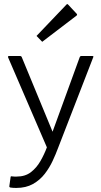

<svg xmlns="http://www.w3.org/2000/svg" viewBox="-20 -816 500 946"><path d="M239 -167 373 -535Q375 -540 380 -540H435Q443 -540 439 -533L265 -84Q255 -57 239.5 -23.5Q224 10 200.5 40.5Q177 71 142.5 90.5Q108 110 60 110Q53 110 44.5 109.5Q36 109 31 108Q25 106 26 101L32 58Q32 51 39 53Q45 54 51 54Q57 54 62 54Q104 54 132 32.5Q160 11 179 -22Q198 -55 211 -90L20 -533Q18 -540 24 -540H80Q85 -540 87 -535ZM358 -748Q362 -743 357 -739L188 -610L160 -639L308 -794Q312 -798 316 -793Z"/></svg>

Font: Gowun Dodum
Style: Regular
Weight: 400
Designer: Yanghee Ryu
Foundry: Yanghee Ryu
Version: Version 2.000